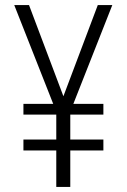

<svg xmlns="http://www.w3.org/2000/svg" viewBox="-20 -734 499 754"><path d="M229 -356 94 -714H36L189 -326H72V-284H201V-186H72V-143H201V0H256V-143H386V-186H256V-284H386V-326H268L421 -714H364Z"/></svg>

Font: Noto Sans Gujarati Condensed Light
Style: Regular
Weight: 300
Width: 3
Designer: Jelle Bosma - Monotype Design Team, Universal Thirst
Foundry: Monotype Imaging Inc.
Version: Version 2.106